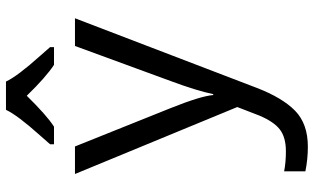

<svg xmlns="http://www.w3.org/2000/svg" viewBox="-223 -583 1046 640"><g transform="rotate(-90 300.0 -263.0)"><path d="M40 -536.1H131.8L259.8 -216.8Q299.8 -116.7 303.2 -75.2H306.2Q317.4 -129.9 350.1 -217.8L466.8 -536.1H559.1L327.1 69.8Q294.4 154.8 251 197.5Q207.5 240.2 130.9 240.2Q88.9 240.2 48.8 231.9V161.1Q79.1 167 115.2 167Q162.1 167 188.2 147Q214.4 127 234.9 78.1L263.2 4.9ZM462.9 -606H403.8Q362.3 -633.3 300.8 -696.8Q235.8 -630.4 197.8 -606H139.2V-619.1Q151.4 -633.3 168 -651.9Q235.8 -727.5 253.9 -766.1H348.1Q366.2 -727.5 434.1 -651.9L462.9 -619.1Z"/></g></svg>

Font: WenQuanYi Micro Hei Mono
Style: Regular
Weight: 400
Foundry: Ascender Corporation
Version: Version 0.2.0-beta